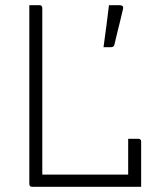

<svg xmlns="http://www.w3.org/2000/svg" viewBox="-20 -720 640 740"><path d="M104 0Q93 0 93 -11V-700H132Q143 -700 143 -689V-47H474V-185H513Q524 -185 524 -174V0ZM440 -700Q458 -700 454 -685Q447 -654 442.5 -636.5Q438 -619 433.5 -600.5Q429 -582 421 -548Q420 -544 417 -541Q414 -538 406 -538H379Q386 -590 390.5 -624Q395 -658 400 -700Z"/></svg>

Font: Recursive Mn Lnr St Lt
Style: Regular
Weight: 300
Monospace: yes
Version: Version 1.079;hotconv 1.0.112;makeotfexe 2.5.65598; ttfautoh